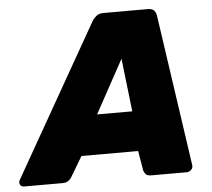

<svg xmlns="http://www.w3.org/2000/svg" viewBox="-105 -755 896 810"><g transform="rotate(-5 343.5 -350.0)"><path d="M-36 0Q-47 0 -52 -9.5Q-57 -19 -51 -29L313 -669Q319 -680 331 -690Q343 -700 362 -700H550Q569 -700 577 -690Q585 -680 586 -669L679 -29Q681 -16 672.5 -8Q664 0 653 0H503Q486 0 479.5 -8Q473 -16 471 -24L457 -107H217L167 -23Q163 -15 153.5 -7.5Q144 0 127 0ZM298 -276H447L421 -501Z"/></g></svg>

Font: Rubik ExtraBold
Style: Italic
Weight: 800
Italic angle: -12°
Designer: Hubert and Fischer
Foundry: Hubert and Fischer
Version: Version 2.300;gftools[0.9.30]